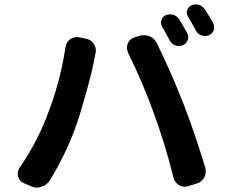

<svg xmlns="http://www.w3.org/2000/svg" viewBox="-20 -851 1040 881"><path d="M723.6 -728.5Q718.8 -738.3 718.8 -748Q718.8 -752.9 720.7 -758.8Q725.6 -775.4 740.2 -781.2Q750 -785.2 759.8 -785.2Q767.6 -785.2 775.4 -783.2Q793 -777.3 802.7 -761.7Q820.3 -733.4 838.9 -699.2Q843.8 -690.4 843.8 -680.7Q843.8 -673.8 840.8 -667Q835 -650.4 819.3 -643.6Q809.6 -639.6 800.8 -639.6Q793 -639.6 785.2 -642.6Q767.6 -648.4 758.8 -665Q739.3 -703.1 723.6 -728.5ZM842.8 -774.4Q834 -788.1 838.9 -804.2Q843.8 -820.3 858.4 -826.2Q868.2 -831.1 877.9 -831.1Q885.7 -831.1 893.6 -828.1Q911.1 -823.2 920.9 -806.6Q940.4 -777.3 958 -745.1Q962.9 -736.3 962.9 -726.6Q962.9 -719.7 960.9 -712.9Q955.1 -696.3 939.5 -689.5Q929.7 -685.5 920.9 -685.5Q913.1 -685.5 905.3 -688.5Q887.7 -694.3 878.9 -710.9Q861.3 -744.1 842.8 -774.4ZM192.4 -310.5Q255.9 -469.7 280.3 -633.8Q283.2 -657.2 301.8 -670.9Q316.4 -680.7 332 -680.7Q337.9 -680.7 343.8 -679.7L377 -672.9Q399.4 -668 411.1 -648.4Q419.9 -633.8 419.9 -619.1Q419.9 -612.3 418 -605.5Q412.1 -578.1 409.2 -560.5Q397.5 -503.9 372.6 -415Q347.7 -326.2 324.2 -259.8Q278.3 -136.7 208 -22.5Q194.3 -1 169.9 5.9Q160.2 9.8 150.4 9.8Q136.7 9.8 123 3.9L88.9 -10.7Q69.3 -19.5 63.5 -40Q61.5 -46.9 61.5 -53.7Q61.5 -67.4 69.3 -80.1Q146.5 -193.4 192.4 -310.5ZM685.5 -332Q634.8 -472.7 567.4 -609.4Q562.5 -621.1 562.5 -631.8Q562.5 -641.6 566.4 -651.4Q574.2 -671.9 595.7 -678.7L619.1 -686.5Q629.9 -689.5 640.6 -689.5Q653.3 -689.5 666 -684.6Q689.5 -674.8 700.2 -652.3Q770.5 -506.8 821.3 -376Q868.2 -257.8 921.9 -82Q923.8 -73.2 923.8 -64.5Q923.8 -58.6 922.9 -51.8Q919.9 -37.1 909.2 -25.4Q898.4 -13.7 882.8 -8.8L844.7 2.9Q835.9 5.9 828.1 5.9Q814.5 5.9 802.7 -1Q782.2 -12.7 776.4 -35.2Q734.4 -201.2 685.5 -332Z"/></svg>

Font: Gen Jyuu Gothic Monospace Bold
Style: Bold
Weight: 700
Designer: [Source Han Sans]
Ryoko NISHIZUKA  (kana & ideographs); Paul D. Hunt (Latin, Greek & Cyrillic); Wenlong ZHANG  (bopomofo
Version: Version 1.002.20150607